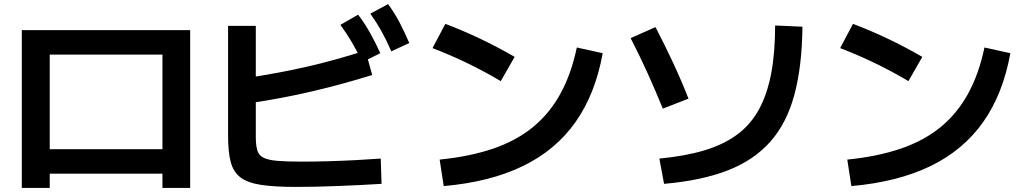

<svg xmlns="http://www.w3.org/2000/svg" viewBox="-20 -875 5040 942"><path d="M87 47V-727H913V47H777V-23H224V47ZM224 -143H777V-607H224Z M1430 42Q1326 42 1260.5 32Q1195 22 1160 -4.5Q1125 -31 1112 -80Q1099 -129 1099 -208V-748H1235V-205Q1235 -164 1242 -139Q1249 -114 1271.5 -102Q1294 -90 1339 -86Q1384 -82 1460 -82Q1523 -82 1592 -84Q1661 -86 1727 -89.5Q1793 -93 1848 -97L1852 27Q1807 30 1753 32.5Q1699 35 1641.5 37.5Q1584 40 1529.5 41Q1475 42 1430 42ZM1188 -492Q1272 -505 1344.5 -518.5Q1417 -532 1485 -547.5Q1553 -563 1623.5 -582.5Q1694 -602 1773 -627L1806 -507Q1658 -461 1512.5 -427Q1367 -393 1208 -369ZM1757 -570Q1732 -624 1706.5 -667.5Q1681 -711 1650 -753L1737 -803Q1770 -760 1795.5 -714Q1821 -668 1846 -614ZM1900 -623Q1876 -678 1851.5 -722Q1827 -766 1797 -808L1884 -855Q1916 -811 1940.5 -764.5Q1965 -718 1988 -664Z M2137 -92Q2286 -107 2400 -146Q2514 -185 2595.5 -252Q2677 -319 2730 -416Q2783 -513 2810 -642L2937 -614Q2901 -414 2803.5 -276Q2706 -138 2545 -60Q2384 18 2157 38ZM2437 -477Q2356 -525 2272 -565.5Q2188 -606 2102 -639L2165 -758Q2337 -693 2505 -596Z M3215 -97Q3342 -109 3436.5 -137.5Q3531 -166 3597 -215Q3663 -264 3703.5 -338Q3744 -412 3763.5 -514Q3783 -616 3783 -750L3917 -744Q3915 -550 3877.5 -410.5Q3840 -271 3759.5 -180Q3679 -89 3550.5 -39Q3422 11 3238 27ZM3232 -342Q3197 -428 3157 -516.5Q3117 -605 3074 -688L3196 -742Q3239 -660 3281 -570Q3323 -480 3358 -391Z M4137 -92Q4286 -107 4400 -146Q4514 -185 4595.5 -252Q4677 -319 4730 -416Q4783 -513 4810 -642L4937 -614Q4901 -414 4803.5 -276Q4706 -138 4545 -60Q4384 18 4157 38ZM4437 -477Q4356 -525 4272 -565.5Q4188 -606 4102 -639L4165 -758Q4337 -693 4505 -596Z"/></svg>

Font: M PLUS 1 Thin
Style: Bold
Weight: 700
Version: Version 1.001